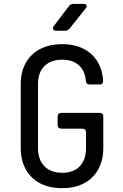

<svg xmlns="http://www.w3.org/2000/svg" viewBox="-20 -970 640 1000"><path d="M304 10Q238 10 189.5 -15Q141 -40 114.5 -87.5Q88 -135 88 -200V-530Q88 -596 114.5 -643Q141 -690 189.5 -715Q238 -740 304 -740Q397 -740 454 -689.5Q511 -639 517 -551Q519 -530 498 -530H448Q429 -530 427 -550Q422 -603 390 -631Q358 -659 304 -659Q245 -659 211.5 -626Q178 -593 178 -531V-200Q178 -138 211.5 -104Q245 -70 304 -70Q363 -70 395.5 -104Q428 -138 428 -200V-280Q428 -300 408 -300H300Q280 -300 280 -320V-362Q280 -382 300 -382H498Q518 -382 518 -362V-200Q518 -136 492 -88.5Q466 -41 418 -15.5Q370 10 304 10ZM273 -810Q261 -810 257 -817Q253 -824 260 -834L339 -938Q348 -950 363 -950H414Q427 -950 430.5 -943Q434 -936 426 -926L343 -822Q334 -810 319 -810Z"/></svg>

Font: Pitagon Sans Mono
Style: Regular
Weight: 400
Monospace: yes
Designer: Travis Tran
Foundry: Pitagon
Version: Version 1.001;gftools[0.9.26]